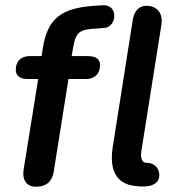

<svg xmlns="http://www.w3.org/2000/svg" viewBox="-20 -701 670 729"><path d="M117 8C156 8 178 -12 184 -49L240 -401H307C339 -401 360 -421 360 -454C360 -476 344 -488 314 -488H252L257 -517C268 -583 283 -589 350 -593L377 -595C424 -599 431 -685 370 -681L338 -679C208 -670 160 -628 142 -515L138 -488H93C60 -488 40 -469 40 -436C40 -414 55 -401 85 -401H125L70 -59C63 -17 81 8 117 8ZM584 -27C589 -52 574 -83 535 -83C520 -83 512 -100 517 -129L593 -608C598 -644 584 -672 548 -678C511 -684 490 -662 484 -625L409 -149C398 -84 401 0 502 6C510 7 575 15 584 -27Z"/></svg>

Font: SN Pro Semibold
Style: Italic
Weight: 600
Italic angle: -9°
Designer: Tobias Whetton
Foundry: Supernotes
Version: Version 1.001;Glyphs 3.2 (3249)